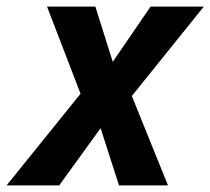

<svg xmlns="http://www.w3.org/2000/svg" viewBox="-66 -564 640 584"><path d="M179 -279 77 -544H224L277 -376L392 -544H554L335 -272L445 0H296L240 -174L114 0H-46Z"/></svg>

Font: Noto Sans Display
Style: Bold Italic
Weight: 700
Italic angle: -12°
Designer: Monotype Design team
Foundry: Monotype Imaging Inc.
Version: Version 1.000